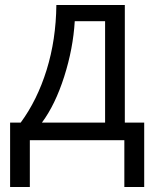

<svg xmlns="http://www.w3.org/2000/svg" viewBox="-20 -555 612 760"><path d="M396 -69.8V-471.2H275.9Q269.5 -362.8 234.1 -251.7Q198.7 -140.6 146 -69.8ZM550.8 185.1H472.2V0H98.1V185.1H20V-69.8H62Q127.4 -158.7 164.6 -278.3Q201.7 -397.9 203.1 -535.2H474.1V-69.8H550.8Z"/></svg>

Font: OpenSans-Regular
Style: Regular
Weight: 400
Foundry: Ascender Corporation
Version: Version 1.10